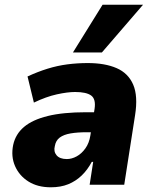

<svg xmlns="http://www.w3.org/2000/svg" viewBox="-20 -785 649 816"><path d="M196 11Q140 11 101 -13.5Q62 -38 44 -79Q26 -120 36 -169Q46 -215 82 -245.5Q118 -276 183 -292Q248 -308 346 -308H403L390 -223H350Q309 -223 280 -218Q251 -213 234 -200.5Q217 -188 213 -164Q207 -141 220.5 -125Q234 -109 264 -109Q285 -109 306 -120.5Q327 -132 343 -154.5Q359 -177 364 -209L382 -323Q388 -364 367.5 -379Q347 -394 299 -394Q267 -394 221.5 -384Q176 -374 124 -349L97 -460Q140 -480 182 -493Q224 -506 266.5 -511.5Q309 -517 353 -517Q426 -517 475.5 -495.5Q525 -474 546 -425.5Q567 -377 554 -295L508 0H361L376 -97H370Q352 -63 327 -39Q302 -15 270 -2Q238 11 196 11ZM290 -562 416 -765H588L413 -562Z"/></svg>

Font: Nunito Sans 7pt SemiCondensed Black
Style: Italic
Weight: 900
Width: 4
Italic angle: -9°
Designer: Vernon Adams
Foundry: Vernon Adams
Version: Version 3.101;gftools[0.9.27]